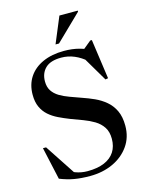

<svg xmlns="http://www.w3.org/2000/svg" viewBox="-135 -1001 842 1095"><g transform="rotate(-15 286.0 -453.0)"><path d="M468 -673 400 -687 458.5 -735H468L501 -501L485 -498L388.5 -661.5L419.5 -623Q387 -652 350 -667.8Q313 -683.5 272.5 -683.5Q209 -683.5 178.8 -654Q148.5 -624.5 148.5 -576Q148.5 -543 163.2 -520.5Q178 -498 203.2 -482.8Q228.5 -467.5 261 -455.8Q293.5 -444 328.5 -431.5Q364 -419.5 398.8 -403.8Q433.5 -388 462.2 -364Q491 -340 508.5 -303.8Q526 -267.5 526 -214Q526 -145.5 490 -94.8Q454 -44 393.5 -16.2Q333 11.5 258.5 11.5Q207 11.5 166.2 4.5Q125.5 -2.5 81.5 -20L39 -211.5H57.5L188.5 -12.5L104 -68Q146.5 -44.5 180.2 -31.8Q214 -19 251.5 -19Q310.5 -19 350.8 -36Q391 -53 411.8 -85Q432.5 -117 432.5 -162Q432.5 -203.5 414.5 -230.8Q396.5 -258 367 -275.8Q337.5 -293.5 302.5 -306.5Q267.5 -319.5 232.5 -332.5Q198 -346 167 -361Q136 -376 112.2 -397Q88.5 -418 74.8 -448Q61 -478 61 -520.5Q61 -580.5 90 -624.5Q119 -668.5 172.5 -692.5Q226 -716.5 298 -716.5Q346 -716.5 386 -706Q426 -695.5 468 -673ZM261.5 -764.5 325.5 -918H434V-912L282 -764.5Z"/></g></svg>

Font: Newsreader 60pt Medium
Style: Regular
Weight: 500
Designer: Hugues Gentile
Foundry: Production Type
Version: Version 1.003